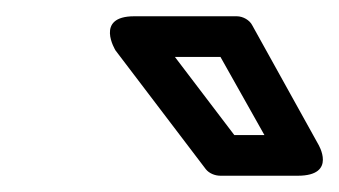

<svg xmlns="http://www.w3.org/2000/svg" viewBox="-20 -764 417 236"><path d="M268 -598 195 -694H251L305 -598ZM233 -556C237 -551 244 -548 251 -548H346C395 -548 371 -587 371 -587L290 -733C287 -739 279 -744 271 -744H145C96 -744 122 -702 122 -702Z"/></svg>

Font: Falling Sky
Style: ExtOuObl
Weight: 400
Designer: Paul D. Hunt
Foundry: Adobe Systems Incorporated
Version: Version 1.02